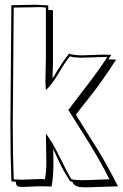

<svg xmlns="http://www.w3.org/2000/svg" viewBox="-20 -758 519 812"><path d="M184 -716 204 -715V-487Q204 -478 203 -457Q202 -436 202 -426Q247 -501 272 -531Q293 -524 327 -524L416 -527Q438 -527 451 -526Q449 -522 444.5 -516Q440 -510 438 -507Q458 -507 471 -506Q412 -414 361.5 -350.5Q311 -287 301 -273Q310 -258 344 -203.5Q378 -149 394 -124Q437 -53 479 30L356 34Q345 34 337.5 34Q330 34 323.5 33.5Q317 33 314 32.5Q311 32 306 30Q301 28 298 26Q290 21 286 11Q278 9 277 9Q247 -36 228.5 -77Q210 -118 205 -128L206 -69Q206 -9 198 31Q183 30 153 30H137Q105 32 95 32Q85 32 77 32.5Q69 33 65.5 32.5Q62 32 56 30Q47 27 47 11Q42 11 28 9Q24 -96 24 -232L28 -736L131 -738L184 -735ZM172 -415 174 -507V-726Q156 -728 144 -728L108 -727L38 -726L34 -231Q34 -105 38 0Q60 2 71 2L152 -1L170 0Q176 -32 176 -70.5Q176 -109 175 -145Q174 -181 174 -193Q200 -160 233.5 -92Q267 -24 282 0Q299 4 326.5 4Q354 4 392.5 2Q431 0 443 0Q398 -89 340.5 -179.5Q283 -270 269 -293Q288 -318 323 -364Q397 -459 434 -517H420L326 -514Q290 -514 276 -520Q259 -501 229 -450Q199 -399 174 -377Q172 -399 172 -415Z"/></svg>

Font: Londrina Shadow
Style: Regular
Weight: 400
Designer: Marcelo Magalhaes
Foundry: Marcelo Magalhaes
Version: Version 1.001 2011